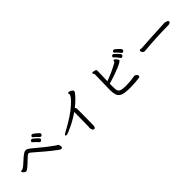

<svg xmlns="http://www.w3.org/2000/svg" viewBox="276 -2057 3448 3448"><g transform="rotate(-45 2000.0 -333.0)"><path d="M887 -101Q873 -101 851 -116Q731 -205 645 -278.5Q559 -352 518.5 -387Q478 -422 454.5 -442Q431 -462 416 -462Q401 -462 380.5 -445.5Q360 -429 328 -398Q190 -261 156 -261Q142 -261 126.5 -271.5Q111 -282 100.5 -295Q90 -308 90 -317Q90 -334 120.5 -334Q151 -334 237.5 -415.5Q324 -497 371 -525Q392 -538 422 -538Q451 -538 498 -502L551 -458Q729 -306 866 -211Q874 -206 882.5 -202.5Q891 -199 898 -193.5Q905 -188 911.5 -168.5Q918 -149 918 -133Q918 -101 887 -101ZM718 -456Q703 -456 693 -468Q683 -480 652.5 -510.5Q622 -541 605 -554Q597 -563 597 -574Q597 -585 607.5 -594.5Q618 -604 629 -604Q640 -604 648.5 -598.5Q657 -593 678 -575.5Q699 -558 719.5 -539.5Q740 -521 746.5 -511Q753 -501 753 -491Q753 -481 742.5 -468.5Q732 -456 718 -456ZM790 -516Q774 -516 762 -530Q716 -581 674 -611Q666 -618 666 -629Q666 -639 675.5 -649.5Q685 -660 698 -660Q709 -660 726.5 -648.5Q744 -637 762.5 -621.5Q781 -606 796 -592Q811 -578 817 -572Q823 -566 823 -554Q823 -541 814 -528.5Q805 -516 790 -516Z M1559 65Q1527 65 1516 16L1511 -7L1516 -37Q1519 -407 1521 -407Q1407 -327 1283.5 -268Q1160 -209 1130 -209Q1110 -209 1110 -223Q1110 -241 1142 -256Q1427 -407 1572 -541Q1682 -642 1687 -690Q1687 -697 1684 -702Q1681 -707 1681 -714Q1681 -731 1701 -731Q1710 -731 1730 -724Q1786 -701 1786 -672Q1786 -657 1767 -632Q1685 -532 1577 -449Q1591 -441 1594.5 -429.5Q1598 -418 1598 -354L1595 4Q1595 22 1588 40Q1579 65 1559 65Z M2816 -493Q2803 -493 2794 -506Q2781 -526 2756.5 -555Q2732 -584 2712 -600Q2705 -606 2705 -618Q2705 -628 2714 -638.5Q2723 -649 2736 -649Q2747 -649 2765 -634Q2783 -619 2801.5 -600Q2820 -581 2834 -564.5Q2848 -548 2851 -543Q2854 -538 2854 -527Q2854 -514 2841 -503.5Q2828 -493 2816 -493ZM2253 -229 2261 -611Q2261 -629 2258 -635Q2255 -641 2249 -648.5Q2243 -656 2243 -664Q2243 -679 2262 -679Q2276 -679 2303 -672Q2330 -665 2335 -655Q2340 -645 2340 -628L2332 -376Q2511 -441 2658 -525Q2666 -529 2667.5 -536.5Q2669 -544 2670.5 -553.5Q2672 -563 2682 -567Q2708 -567 2739 -521Q2750 -505 2750 -492Q2750 -458 2527 -378Q2404 -334 2331 -315L2330 -245Q2330 -199 2334 -167.5Q2338 -136 2353 -118Q2384 -81 2504 -81Q2625 -81 2714 -99Q2727 -103 2740 -103Q2753 -103 2767 -94Q2802 -72 2802 -47Q2802 -30 2790.5 -25Q2779 -20 2770 -18Q2657 -2 2557 -2Q2457 -2 2402.5 -10.5Q2348 -19 2315 -43.5Q2282 -68 2267.5 -113Q2253 -158 2253 -229ZM2891 -546Q2878 -546 2867.5 -561Q2857 -576 2832 -603.5Q2807 -631 2784 -650Q2776 -658 2776 -668Q2776 -679 2786.5 -688Q2797 -697 2809 -697Q2820 -697 2827 -691Q2928 -612 2928 -584Q2928 -565 2915 -555.5Q2902 -546 2891 -546Z M3202 -283H3184Q3169 -283 3155.5 -295.5Q3142 -308 3136.5 -321.5Q3131 -335 3131 -341Q3131 -363 3152 -363L3190 -360Q3213 -360 3484 -378Q3635 -388 3788 -393Q3825 -393 3859 -376Q3877 -367 3877 -351Q3877 -334 3858.5 -324Q3840 -314 3821 -314Q3519 -312 3202 -283Z"/></g></svg>

Font: ToneOZ-Pinyin-WenKai-Medium
Style: Medium
Weight: 700
Designer: Fontworks Inc.
Foundry: ToneOZ
Version: Version 0.240331